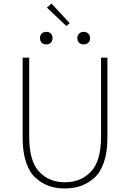

<svg xmlns="http://www.w3.org/2000/svg" viewBox="-20 -1052 734 1085"><path d="M108 -272V-726H145V-280Q145 -142 201 -82Q257 -22 346 -22Q437 -22 494 -82Q551 -142 551 -280V-726H587V-272Q587 -191 566.5 -133Q546 -75 510 -44.5Q474 -14 434 -0.5Q394 13 346 13Q298 13 258.5 -0.5Q219 -14 183.5 -44.5Q148 -75 128 -133Q108 -191 108 -272ZM374 -921 355 -905 245 -1009 271 -1032ZM241 -801Q226 -801 216 -810.5Q206 -820 206 -837Q206 -853 216 -862.5Q226 -872 241 -872Q257 -872 267 -862.5Q277 -853 277 -837Q277 -820 267 -810.5Q257 -801 241 -801ZM417 -837Q417 -853 427.5 -862.5Q438 -872 453 -872Q468 -872 478.5 -862.5Q489 -853 489 -837Q489 -820 479 -810.5Q469 -801 453 -801Q437 -801 427 -810.5Q417 -820 417 -837Z"/></svg>

Font: Noto Sans Korean Thin
Style: Regular
Weight: 250
Designer: Ryoko NISHIZUKA  (kana & ideographs); Paul D. Hunt (Latin, Greek & Cyrillic); Wenlong ZHANG  (bopomofo); Sandoll Communi
Foundry: Adobe Systems Incorporated
Version: Version 1.0001;PS 1;hotconv 1.0.78;makeotf.lib2.5.61930